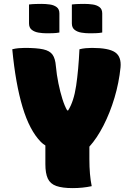

<svg xmlns="http://www.w3.org/2000/svg" viewBox="-20 -956 690 986"><path d="M451 0Q428 5 403.5 7.5Q379 10 353 10Q300 10 269 -1Q238 -12 225.5 -39Q213 -66 213 -113V-209Q201 -216 190 -227Q132 -286 96 -405.5Q60 -525 43 -703Q59 -707 75 -708.5Q91 -710 107 -710Q169 -710 202.5 -702.5Q236 -695 250 -675Q264 -655 267 -616Q271 -572 280 -528Q289 -484 300.5 -447.5Q312 -411 325 -389H330Q359 -435 371 -515.5Q383 -596 388 -703Q404 -707 420 -708.5Q436 -710 452 -710Q538 -710 571 -687.5Q604 -665 599 -610Q591 -531 568 -454Q545 -377 511.5 -311.5Q478 -246 439 -203V-140Q439 -57 451 0ZM129 -933Q145 -935 162.5 -935.5Q180 -936 193 -936Q215 -936 236 -933Q257 -930 271 -919.5Q285 -909 285 -887V-789Q269 -786 251.5 -785.5Q234 -785 220 -785Q199 -785 178 -788.5Q157 -792 143 -803Q129 -814 129 -836ZM349 -933Q365 -935 382.5 -935.5Q400 -936 413 -936Q435 -936 456 -933Q477 -930 491 -919.5Q505 -909 505 -887V-789Q489 -786 471.5 -785.5Q454 -785 440 -785Q419 -785 398 -788.5Q377 -792 363 -803Q349 -814 349 -836Z"/></svg>

Font: Recursive Sn Csl St XBk
Style: Regular
Weight: 1000
Version: Version 1.079;hotconv 1.0.112;makeotfexe 2.5.65598; ttfautoh